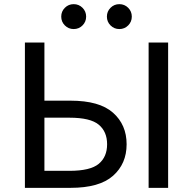

<svg xmlns="http://www.w3.org/2000/svg" viewBox="-20 -905 930 925"><path d="M100 0V-700H194V-420H320Q459 -420 524.5 -362Q590 -304 590 -210Q590 -116 524.5 -58Q459 0 320 0ZM194 -82H315Q415 -82 455.5 -115.5Q496 -149 496 -210Q496 -271 455.5 -304.5Q415 -338 315 -338H194ZM696 0V-700H790V0ZM335 -765Q310 -765 292.5 -782.5Q275 -800 275 -825Q275 -850 292.5 -867.5Q310 -885 335 -885Q360 -885 377.5 -867.5Q395 -850 395 -825Q395 -800 377.5 -782.5Q360 -765 335 -765ZM555 -765Q530 -765 512.5 -782.5Q495 -800 495 -825Q495 -850 512.5 -867.5Q530 -885 555 -885Q580 -885 597.5 -867.5Q615 -850 615 -825Q615 -800 597.5 -782.5Q580 -765 555 -765Z"/></svg>

Font: Golos Text
Style: Regular
Weight: 400
Designer: A.Korolkova, Vitaly Kuzmin
Foundry: ParaType Ltd
Version: Version 2.004